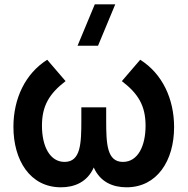

<svg xmlns="http://www.w3.org/2000/svg" viewBox="-20 -822 838 858"><path d="M252.5 15C312.5 15 370 -8 399 -73.5C428 -8 485 15 545.5 15C682 15 758 -104 758 -254C758 -379.5 706 -492.5 606.5 -555L524.5 -459.5C597 -404 630.5 -350.5 630.5 -260C630.5 -171 597 -98.5 529.5 -98.5C457.5 -98.5 454.5 -179.5 454.5 -285V-342.5H343.5V-285C343.5 -181.5 341 -98.5 268.5 -98.5C203 -98.5 167.5 -168 167.5 -260C167.5 -348 199 -402.5 273 -459.5L191 -555C93.5 -493.5 40 -382.5 40 -255C40 -107 113.5 15 252.5 15ZM326.5 -617.5H418L495 -802.5H403.5Z"/></svg>

Font: Manrope
Style: Bold
Weight: 700
Designer: Mikhail Sharanda
Foundry: Mikhail Sharanda
Version: Version 4.505;FEAKit 1.0